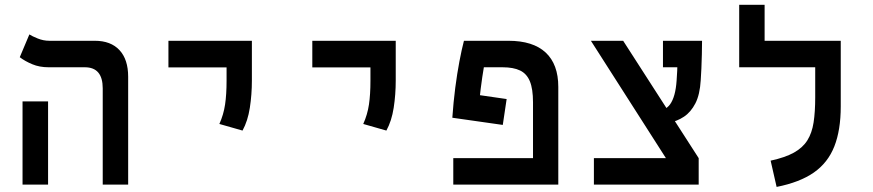

<svg xmlns="http://www.w3.org/2000/svg" viewBox="-20 -752 3556 782"><path d="M398.4 0V-392.1Q398.4 -478 325.7 -478H178.2Q140.6 -478 111.1 -490.5Q81.5 -502.9 60.5 -519L99.6 -611.8Q110.8 -604.5 133.8 -595.2Q156.7 -585.9 181.2 -585.9H366.2Q431.2 -585.9 466.6 -547.9Q502 -509.8 502 -439.5V0ZM71.8 0V-338.9H175.8V0Z M967.8 -220.2 873.5 -247.1Q890.6 -285.2 896.7 -326.2Q902.8 -367.2 902.8 -423.8V-585.9H1005.9V-423.8Q1005.9 -367.2 997.6 -313.2Q989.3 -259.3 967.8 -220.2ZM666 -477.5V-585.9H1005.9V-477.5Z M1553.7 -220.2 1459.5 -247.1Q1476.6 -285.2 1482.7 -326.2Q1488.8 -367.2 1488.8 -423.8V-585.9H1591.8V-423.8Q1591.8 -367.2 1583.5 -313.2Q1575.2 -259.3 1553.7 -220.2ZM1252 -477.5V-585.9H1591.8V-477.5Z M2253.9 -107.9V0H1826.2V-107.9ZM2043.5 -348.6 2027.8 -243.2 1822.3 -272.5 1844.2 -377.4ZM2253.9 -397.9V0H2150.9V-335.4Q2150.9 -389.6 2138.2 -420.7Q2125.5 -451.7 2098.4 -464.8Q2071.3 -478 2026.9 -478H1950.7Q1944.3 -441.4 1938 -391.8Q1931.6 -342.3 1925.8 -271.5L1822.3 -272.5Q1826.7 -335.9 1834.2 -394.3Q1841.8 -452.6 1851.1 -501.7Q1860.4 -550.8 1869.6 -585.9H2050.8Q2150.9 -585.9 2202.4 -538.1Q2253.9 -490.2 2253.9 -397.9Z M2761.2 0 2386.7 -585.9H2518.1L2825.7 -107.9V0ZM2398.9 0V-107.9H2825.7V0ZM2628.9 -244.6 2635.3 -296.4Q2687 -296.4 2709.2 -327.1Q2731.4 -357.9 2735.8 -424.3Q2738.8 -463.4 2739.5 -505.4Q2740.2 -547.4 2740.2 -585.9H2839.4Q2839.4 -560.1 2838.6 -530.5Q2837.9 -501 2836.7 -473.4Q2835.4 -445.8 2834 -425.3Q2830.6 -366.7 2812.3 -331.1Q2793.9 -295.4 2765.6 -276.6Q2737.3 -257.8 2701.9 -251.2Q2666.5 -244.6 2628.9 -244.6ZM2680.2 -478V-585.9H2835L2810.5 -478Z M3404.3 -585.9V-478H2990.7V-585.9ZM3094.2 -546.4H2990.7V-732.4H3094.2ZM3300.3 -585.9H3404.3V-318.4Q3404.3 -222.2 3378.2 -155.8Q3352.1 -89.4 3294.7 -49.3Q3237.3 -9.3 3143.1 9.3L3118.7 -97.7Q3177.7 -110.4 3213.6 -130.4Q3249.5 -150.4 3268.3 -180.4Q3287.1 -210.4 3293.7 -253.4Q3300.3 -296.4 3300.3 -356Z"/></svg>

Font: Cascadia Code Medium
Style: Regular
Weight: 500
Monospace: yes
Designer: Aaron Bell
Foundry: Saja Typeworks
Version: Version 2407.024